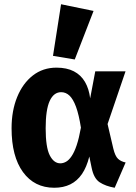

<svg xmlns="http://www.w3.org/2000/svg" viewBox="-20 -867 640 904"><path d="M246 -548.5Q294.5 -548.5 327.8 -531.2Q361 -514 380 -481.5Q399 -449 404.5 -404L428.5 -531H571L486.5 -283L513.5 -167.5Q522 -132 535.8 -119.2Q549.5 -106.5 571.5 -102L520 17Q477 9.5 449.2 -8.8Q421.5 -27 411.5 -77L400.5 -130Q388 -80 365.8 -47.5Q343.5 -15 311 1Q278.5 17 235.5 17Q142 17 88.2 -56.8Q34.5 -130.5 34.5 -263Q34.5 -345.5 60.8 -410Q87 -474.5 134.5 -511.5Q182 -548.5 246 -548.5ZM268 -433Q233 -433 214 -391.8Q195 -350.5 195 -263Q195 -173.5 214.2 -135.8Q233.5 -98 264 -98Q277.5 -98 291 -105.5Q304.5 -113 317.2 -131.8Q330 -150.5 341 -183.2Q352 -216 361 -266Q351.5 -327 338 -363.8Q324.5 -400.5 307.2 -416.8Q290 -433 268 -433ZM267.5 -847 420.5 -815.5 332 -587 229.5 -604Z"/></svg>

Font: Fira Code Light
Style: Bold
Weight: 700
Monospace: yes
Version: Version 5.002